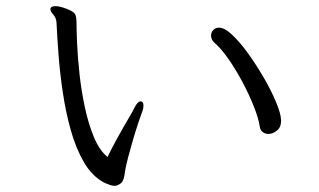

<svg xmlns="http://www.w3.org/2000/svg" viewBox="-20 -654 1040 625"><path d="M144 -626Q147 -634 160 -634Q171 -634 185 -629.5Q199 -625 209 -620Q224 -613 226.5 -603Q229 -593 229 -583Q229 -557 231 -511.5Q233 -466 239 -411.5Q245 -357 256.5 -303.5Q268 -250 286 -207Q304 -164 330 -143Q343 -170 362 -204.5Q381 -239 397.5 -267Q414 -295 418 -304Q428 -324 438 -324Q447 -324 447 -310Q447 -306 446 -300.5Q445 -295 442 -288Q439 -280 431 -256.5Q423 -233 414 -202.5Q405 -172 397.5 -143.5Q390 -115 387 -97Q384 -65 373 -57Q362 -49 353 -49Q346 -49 337.5 -52Q329 -55 320 -59Q280 -80 253.5 -125.5Q227 -171 210.5 -230Q194 -289 184.5 -353Q175 -417 170.5 -476Q166 -535 164 -580Q163 -596 153.5 -606.5Q144 -617 144 -624ZM895 -260Q895 -240 881.5 -229Q868 -218 854 -218Q844 -218 836 -223.5Q828 -229 826 -240Q822 -268 806.5 -307Q791 -346 769.5 -386.5Q748 -427 724 -461.5Q700 -496 679 -514Q667 -525 667 -538Q667 -549 674.5 -556.5Q682 -564 693 -564Q711 -564 736 -540.5Q761 -517 788 -479.5Q815 -442 839 -400.5Q863 -359 878.5 -322Q894 -285 895 -263Z"/></svg>

Font: Moon Stars Kai T
Style: Regular
Weight: 400
Designer: GuiWonder
Version: Version 1.101